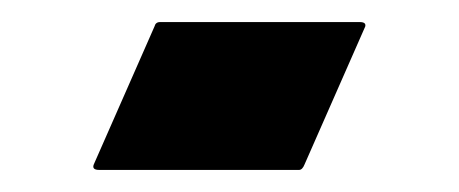

<svg xmlns="http://www.w3.org/2000/svg" viewBox="-20 -154 416 174"><path d="M306 -134Q312 -134 311 -130L256 -5Q254 0 251 0H70Q63 0 65 -5L120 -130Q121 -134 125 -134Z"/></svg>

Font: Noto Kufi Arabic ExtraBold
Style: Regular
Weight: 800
Designer: Monotype Design Team, David Williams, Khaled Hosny
Foundry: Google LLC
Version: Version 2.109; ttfautohint (v1.8.4.7-5d5b)